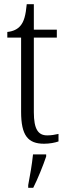

<svg xmlns="http://www.w3.org/2000/svg" viewBox="-20 -678 321 919"><path d="M191 10C217 10 243 5 260 -1V-37C241 -33 227 -30 206 -30C163 -30 142 -59 142 -141V-498H252V-536H142V-658H108C103 -605 95 -575 78 -555C64 -538 43 -528 15 -525V-498H81V-143C81 -29 114 10 191 10ZM115 208V221H139C160 180 187 113 201 71V61H138C133 110 124 161 115 208Z"/></svg>

Font: Noto Serif Sinhala Condensed Light
Style: Regular
Weight: 300
Width: 3
Designer: Jelle Bosma - Monotype Design Team
Foundry: Monotype Imaging Inc.
Version: Version 2.007